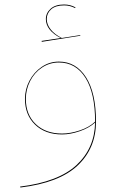

<svg xmlns="http://www.w3.org/2000/svg" viewBox="-20 -598 526 854"><path d="M407 -57Q407 61 325.5 138Q244 215 71 236L69 232Q240 211 320.5 136Q401 61 403 -53Q377 -29 335 -14.5Q293 0 256 0Q181 0 136 -43.5Q91 -87 91 -158Q91 -201 111 -239Q131 -277 165.5 -300.5Q200 -324 242 -324Q318 -324 362.5 -254.5Q407 -185 407 -57ZM403 -57Q403 -184 360 -252Q317 -320 242 -320Q201 -320 167 -297.5Q133 -275 114 -237.5Q95 -200 95 -158Q95 -88 139 -46Q183 -4 256 -4Q293 -4 335 -18Q377 -32 403 -57ZM337 -439 166 -412 165 -416 250 -429Q218 -445 201 -466.5Q184 -488 184 -513Q184 -540 205 -559Q226 -578 265 -578Q293 -578 316 -565L314 -562Q291 -574 265 -574Q227 -574 207.5 -556.5Q188 -539 188 -513Q188 -489 205.5 -467Q223 -445 255 -429L337 -442Z"/></svg>

Font: FiraGO Four
Style: Regular
Weight: 100
Designer: bBox Type
Foundry: bBox Type GmbH
Version: Version 1.001